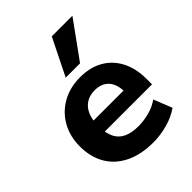

<svg xmlns="http://www.w3.org/2000/svg" viewBox="-218 -883 1013 1013"><g transform="rotate(-45 288.5 -376.5)"><path d="M330 11Q238 11 173 -21Q108 -53 74 -111Q40 -169 40 -248Q40 -323 72.5 -381Q105 -439 163.5 -472.5Q222 -506 300 -506Q373 -506 427 -475.5Q481 -445 511 -387.5Q541 -330 541 -251V-211H166V-294H426L412 -279Q412 -341 384 -372Q356 -403 305 -403Q268 -403 241.5 -386.5Q215 -370 200.5 -339Q186 -308 186 -263V-252Q186 -201 202 -168.5Q218 -136 251.5 -120.5Q285 -105 335 -105Q374 -105 415.5 -116Q457 -127 489 -150L530 -47Q491 -19 437 -4Q383 11 330 11ZM244 -558 346 -764H500L351 -558Z"/></g></svg>

Font: Nunito Sans 10pt ExtraBold
Style: Regular
Weight: 800
Designer: Vernon Adams
Foundry: Vernon Adams
Version: Version 3.101;gftools[0.9.27]